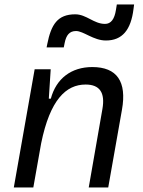

<svg xmlns="http://www.w3.org/2000/svg" viewBox="-20 -821 626 841"><path d="M40.5 0H126L160.2 -192.9C199.2 -384.8 269.5 -450.7 355 -450.7C417.5 -450.7 440.9 -414.6 428.7 -344.2L368.7 0H454.1L514.2 -340.3C536.1 -463.4 492.7 -527.3 384.3 -527.3C292.5 -527.3 226.1 -477.1 202.6 -388.7H193.8L202.1 -517.6H131.8ZM184.1 -613.3H259.3L263.2 -632.8C270 -667 284.2 -685.1 313 -685.1C345.7 -685.1 389.6 -643.6 443.8 -643.6C515.6 -643.6 553.7 -689.9 564.9 -782.2L567.4 -801.3H491.7L487.8 -777.3C481.4 -737.3 466.3 -716.3 439.9 -716.3C391.1 -716.3 358.4 -758.3 309.6 -758.3C231.9 -758.3 204.1 -713.4 187 -627.9Z"/></svg>

Font: Cascadia Mono NF SemiLight
Style: Italic
Weight: 350
Italic angle: -10°
Monospace: yes
Designer: Aaron Bell
Foundry: Saja Typeworks
Version: Version 2404.023